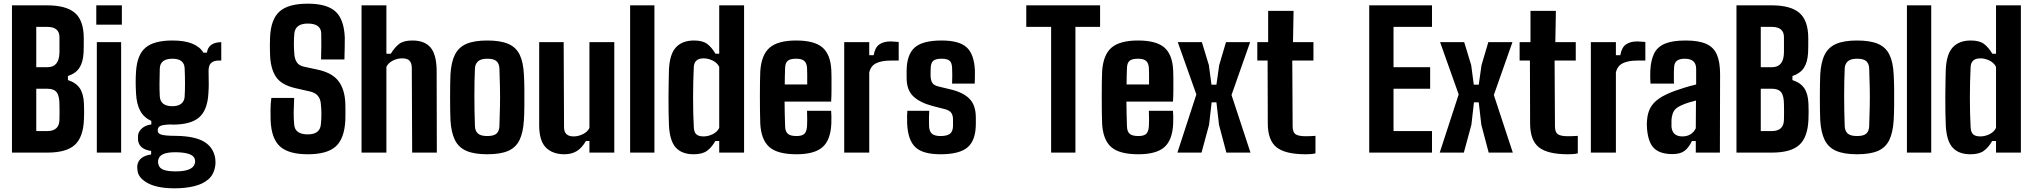

<svg xmlns="http://www.w3.org/2000/svg" viewBox="-20 -829 11041 1043"><path d="M45 0V-800H236Q340 -800 387.5 -758.5Q435 -717 435 -621Q435 -597 435 -578.5Q435 -560 434 -542Q431 -490 411 -460Q391 -430 349 -416V-394Q393 -380 413.5 -349.5Q434 -319 436 -266Q437 -242 437 -222.5Q437 -203 436 -179Q432 -83 386 -41.5Q340 0 237 0ZM177 -464H238Q302 -464 303 -545Q303 -566 303 -586Q303 -606 303 -627Q303 -683 236 -683H177ZM177 -117H237Q303 -117 303 -181Q304 -221 303 -260Q303 -308 288 -327.5Q273 -347 237 -347H177Z M503 -695V-800H642V-695ZM506 0V-600H638V0Z M929 194Q838 194 787 168Q736 142 728 104Q727 98 726 88Q725 78 726 70Q733 20 801 10V-9Q737 -18 730 -66Q729 -76 729.5 -82Q730 -88 730 -95Q733 -116 752 -132.5Q771 -149 802 -153V-172Q762 -190 742 -226.5Q722 -263 719 -321Q717 -357 717 -384.5Q717 -412 719 -441Q725 -532 771 -570.5Q817 -609 917 -609Q1045 -609 1085 -543H1104Q1112 -599 1182 -600V-500H1167Q1142 -500 1127.5 -487.5Q1113 -475 1113 -444Q1114 -399 1114 -372.5Q1114 -346 1112 -321Q1107 -231 1062 -191.5Q1017 -152 917 -152Q915 -152 913.5 -152.5Q912 -153 911 -153Q866 -152 851.5 -145Q837 -138 837 -123V-118Q837 -102 860.5 -96.5Q884 -91 939 -91Q1039 -89 1089 -59Q1139 -29 1149 30Q1150 37 1150.5 49Q1151 61 1149 73Q1142 119 1112 145Q1082 171 1034.5 182.5Q987 194 929 194ZM917 -252Q946 -252 963.5 -265Q981 -278 983 -303Q987 -371 983 -459Q980 -510 917 -510Q850 -510 848 -457Q847 -413 846.5 -378Q846 -343 848 -306Q851 -252 917 -252ZM934 102Q1023 102 1037 63Q1043 48 1037 32Q1025 -1 933 -2Q889 -2 867 8Q845 18 841 36Q838 43 838.5 51Q839 59 841 65Q846 85 868.5 93.5Q891 102 934 102Z M1652 9Q1548 9 1501 -33.5Q1454 -76 1450 -176Q1449 -205 1449.5 -236.5Q1450 -268 1454 -297H1578Q1576 -259 1575.5 -222Q1575 -185 1578 -153Q1582 -99 1652 -99Q1718 -99 1723 -153Q1726 -180 1726 -208.5Q1726 -237 1723 -264Q1719 -320 1664 -332L1581 -351Q1506 -369 1477.5 -414Q1449 -459 1447 -534Q1446 -558 1446 -580Q1446 -602 1447 -625Q1451 -724 1498.5 -766.5Q1546 -809 1652 -809Q1756 -809 1802.5 -766.5Q1849 -724 1853 -625Q1853 -601 1852.5 -568.5Q1852 -536 1851 -506H1724Q1725 -543 1725.5 -578Q1726 -613 1725 -648Q1723 -701 1652 -701Q1585 -701 1579 -648Q1574 -592 1579 -534Q1581 -508 1592.5 -490.5Q1604 -473 1630 -467L1704 -451Q1785 -434 1819.5 -387.5Q1854 -341 1856 -264Q1857 -243 1856.5 -220Q1856 -197 1856 -176Q1851 -76 1804 -33.5Q1757 9 1652 9Z M1944 0V-800H2079V-537H2103Q2124 -572 2148.5 -590.5Q2173 -609 2220 -609Q2285 -609 2317.5 -572.5Q2350 -536 2352 -451L2353 0H2219L2217 -462Q2216 -488 2204 -500Q2192 -512 2164 -512Q2138 -512 2113.5 -499.5Q2089 -487 2079 -466V0Z M2627 9Q2556 9 2513.5 -9.5Q2471 -28 2451 -69Q2431 -110 2427 -176Q2426 -198 2425.5 -230.5Q2425 -263 2425 -299Q2425 -335 2425.5 -368Q2426 -401 2427 -424Q2431 -492 2451.5 -532.5Q2472 -573 2514.5 -591Q2557 -609 2627 -609Q2699 -609 2741.5 -590.5Q2784 -572 2803.5 -531Q2823 -490 2826 -424Q2828 -394 2828.5 -347Q2829 -300 2828.5 -253.5Q2828 -207 2826 -176Q2822 -110 2802.5 -69Q2783 -28 2741 -9.5Q2699 9 2627 9ZM2627 -90Q2663 -90 2677.5 -103.5Q2692 -117 2693 -144Q2695 -203 2696 -253Q2697 -303 2696 -352Q2695 -401 2693 -457Q2692 -483 2677.5 -496.5Q2663 -510 2627 -510Q2592 -510 2576.5 -495.5Q2561 -481 2560 -457Q2557 -390 2557 -308Q2557 -226 2560 -144Q2561 -117 2576.5 -103.5Q2592 -90 2627 -90Z M3046 9Q2982 9 2945.5 -27.5Q2909 -64 2909 -149V-600H3042L3044 -138Q3044 -88 3096 -88Q3122 -88 3147 -100.5Q3172 -113 3182 -134V-600H3317V0H3182V-63H3163Q3140 -24 3112 -7.5Q3084 9 3046 9Z M3403 0V-800H3535V0Z M3887 -800H4022V0H3887V-63H3866Q3846 -28 3820.5 -9.5Q3795 9 3748 9Q3684 9 3651 -27.5Q3618 -64 3614 -149Q3613 -178 3612 -218.5Q3611 -259 3611.5 -302Q3612 -345 3612.5 -384.5Q3613 -424 3614 -451Q3618 -536 3652.5 -572.5Q3687 -609 3750 -609Q3797 -609 3821.5 -590.5Q3846 -572 3867 -537H3887ZM3802 -88Q3827 -88 3851.5 -100Q3876 -112 3887 -134V-466Q3876 -488 3851.5 -500Q3827 -512 3802 -512Q3752 -512 3749 -466Q3745 -385 3745 -298Q3745 -211 3749 -138Q3750 -112 3762 -100Q3774 -88 3802 -88Z M4364 -227H4495Q4496 -218 4496.5 -195.5Q4497 -173 4496 -157Q4492 -68 4448 -29.5Q4404 9 4307 9Q4204 9 4159.5 -30Q4115 -69 4110 -157Q4109 -183 4108.5 -222Q4108 -261 4108 -303.5Q4108 -346 4108.5 -382.5Q4109 -419 4110 -441Q4116 -532 4161.5 -570.5Q4207 -609 4305 -609Q4404 -609 4448 -571Q4492 -533 4496 -447Q4497 -435 4497 -406Q4497 -377 4497 -342.5Q4497 -308 4495 -277H4242Q4242 -245 4243 -212Q4244 -179 4245 -142Q4246 -114 4260 -102Q4274 -90 4307 -90Q4337 -90 4349.5 -102Q4362 -114 4364 -143Q4365 -158 4365 -178Q4365 -198 4364 -227ZM4305 -510Q4272 -510 4259 -498.5Q4246 -487 4245 -461Q4244 -437 4243.5 -414.5Q4243 -392 4243 -370H4365Q4365 -400 4365 -426.5Q4365 -453 4364 -461Q4362 -487 4348.5 -498.5Q4335 -510 4305 -510Z M4566 0V-600H4702V-529H4726Q4733 -571 4756.5 -587.5Q4780 -604 4818 -604Q4830 -604 4842 -602.5Q4854 -601 4862 -601V-500H4819Q4769 -500 4739.5 -485.5Q4710 -471 4702 -435V0Z M5089 9Q4993 9 4952.5 -29.5Q4912 -68 4908 -157Q4907 -179 4907.5 -198.5Q4908 -218 4909 -227H5028Q5026 -195 5026.5 -175.5Q5027 -156 5027 -142Q5029 -113 5044 -101.5Q5059 -90 5089 -90Q5124 -90 5140 -102Q5156 -114 5157 -143Q5157 -164 5157 -184Q5156 -204 5147.5 -216Q5139 -228 5117 -235L5047 -253Q4978 -271 4941.5 -305.5Q4905 -340 4905 -406Q4905 -424 4905 -441Q4905 -531 4948 -570Q4991 -609 5095 -609Q5191 -609 5231.5 -571.5Q5272 -534 5276 -446Q5276 -438 5276 -423.5Q5276 -409 5275.5 -394.5Q5275 -380 5275 -375H5152Q5153 -393 5153 -420.5Q5153 -448 5152 -461Q5151 -488 5138.5 -499Q5126 -510 5095 -510Q5063 -510 5050 -499Q5037 -488 5036 -461Q5036 -458 5035.5 -448.5Q5035 -439 5035 -418Q5036 -393 5044.5 -379Q5053 -365 5079 -359L5141 -344Q5211 -328 5246 -293Q5281 -258 5281 -190Q5281 -181 5281 -172Q5281 -163 5281 -153Q5280 -66 5236 -28.5Q5192 9 5089 9Z M5690 0V-683H5555V-800H5956V-683H5822V0Z M6221 -227H6352Q6353 -218 6353.5 -195.5Q6354 -173 6353 -157Q6349 -68 6305 -29.5Q6261 9 6164 9Q6061 9 6016.5 -30Q5972 -69 5967 -157Q5966 -183 5965.5 -222Q5965 -261 5965 -303.5Q5965 -346 5965.5 -382.5Q5966 -419 5967 -441Q5973 -532 6018.5 -570.5Q6064 -609 6162 -609Q6261 -609 6305 -571Q6349 -533 6353 -447Q6354 -435 6354 -406Q6354 -377 6354 -342.5Q6354 -308 6352 -277H6099Q6099 -245 6100 -212Q6101 -179 6102 -142Q6103 -114 6117 -102Q6131 -90 6164 -90Q6194 -90 6206.5 -102Q6219 -114 6221 -143Q6222 -158 6222 -178Q6222 -198 6221 -227ZM6162 -510Q6129 -510 6116 -498.5Q6103 -487 6102 -461Q6101 -437 6100.5 -414.5Q6100 -392 6100 -370H6222Q6222 -400 6222 -426.5Q6222 -453 6221 -461Q6219 -487 6205.5 -498.5Q6192 -510 6162 -510Z M6376 0 6479 -316 6378 -600H6509L6547 -475L6561 -369H6588L6603 -475L6640 -600H6771L6670 -313L6773 0H6642L6602 -151L6588 -273H6562L6548 -151L6507 0Z M7072 9Q6962 9 6914.5 -29Q6867 -67 6867 -159L6866 -500H6810V-600H6869V-770H7007L7004 -600H7115V-500H7000L7002 -143Q7002 -111 7017.5 -100Q7033 -89 7073 -89Q7087 -89 7099 -89.5Q7111 -90 7126 -91V4Q7114 7 7101 8Q7088 9 7072 9Z M7418 0V-800H7759V-683H7550V-464H7749V-347H7550V-117H7759V0Z M7801 0 7904 -316 7803 -600H7934L7972 -475L7986 -369H8013L8028 -475L8065 -600H8196L8095 -313L8198 0H8067L8027 -151L8013 -273H7987L7973 -151L7932 0Z M8497 9Q8387 9 8339.5 -29Q8292 -67 8292 -159L8291 -500H8235V-600H8294V-770H8432L8429 -600H8540V-500H8425L8427 -143Q8427 -111 8442.5 -100Q8458 -89 8498 -89Q8512 -89 8524 -89.5Q8536 -90 8551 -91V4Q8539 7 8526 8Q8513 9 8497 9Z M8622 0V-600H8758V-529H8782Q8789 -571 8812.5 -587.5Q8836 -604 8874 -604Q8886 -604 8898 -602.5Q8910 -601 8918 -601V-500H8875Q8825 -500 8795.5 -485.5Q8766 -471 8758 -435V0Z M9065 8Q8998 8 8965.5 -23.5Q8933 -55 8927 -131Q8926 -140 8926 -153.5Q8926 -167 8927 -175Q8930 -215 8945.5 -243.5Q8961 -272 8993 -294Q9025 -316 9080 -336Q9108 -346 9134.5 -354Q9161 -362 9194 -370V-455Q9194 -510 9132 -510Q9104 -510 9089.5 -499Q9075 -488 9074 -462Q9073 -454 9073 -435Q9073 -416 9073 -397.5Q9073 -379 9074 -375H8946Q8945 -384 8944.5 -405Q8944 -426 8945 -447Q8948 -503 8966 -539Q8984 -575 9025 -592Q9066 -609 9137 -609Q9208 -609 9249 -590.5Q9290 -572 9307 -531.5Q9324 -491 9324 -426L9323 0H9192V-63H9171Q9154 -27 9131 -9.5Q9108 8 9065 8ZM9119 -88Q9170 -88 9192 -132L9193 -283Q9173 -278 9152 -271.5Q9131 -265 9112 -256Q9080 -242 9070.5 -221Q9061 -200 9060 -175Q9060 -162 9060 -156.5Q9060 -151 9060 -140Q9065 -88 9119 -88Z M9413 0V-800H9604Q9708 -800 9755.5 -758.5Q9803 -717 9803 -621Q9803 -597 9803 -578.5Q9803 -560 9802 -542Q9799 -490 9779 -460Q9759 -430 9717 -416V-394Q9761 -380 9781.5 -349.5Q9802 -319 9804 -266Q9805 -242 9805 -222.5Q9805 -203 9804 -179Q9800 -83 9754 -41.5Q9708 0 9605 0ZM9545 -464H9606Q9670 -464 9671 -545Q9671 -566 9671 -586Q9671 -606 9671 -627Q9671 -683 9604 -683H9545ZM9545 -117H9605Q9671 -117 9671 -181Q9672 -221 9671 -260Q9671 -308 9656 -327.5Q9641 -347 9605 -347H9545Z M10068 9Q9997 9 9954.5 -9.5Q9912 -28 9892 -69Q9872 -110 9868 -176Q9867 -198 9866.5 -230.5Q9866 -263 9866 -299Q9866 -335 9866.5 -368Q9867 -401 9868 -424Q9872 -492 9892.5 -532.5Q9913 -573 9955.5 -591Q9998 -609 10068 -609Q10140 -609 10182.5 -590.5Q10225 -572 10244.5 -531Q10264 -490 10267 -424Q10269 -394 10269.5 -347Q10270 -300 10269.5 -253.5Q10269 -207 10267 -176Q10263 -110 10243.5 -69Q10224 -28 10182 -9.5Q10140 9 10068 9ZM10068 -90Q10104 -90 10118.5 -103.5Q10133 -117 10134 -144Q10136 -203 10137 -253Q10138 -303 10137 -352Q10136 -401 10134 -457Q10133 -483 10118.5 -496.5Q10104 -510 10068 -510Q10033 -510 10017.5 -495.5Q10002 -481 10001 -457Q9998 -390 9998 -308Q9998 -226 10001 -144Q10002 -117 10017.5 -103.5Q10033 -90 10068 -90Z M10339 0V-800H10471V0Z M10823 -800H10958V0H10823V-63H10802Q10782 -28 10756.5 -9.5Q10731 9 10684 9Q10620 9 10587 -27.5Q10554 -64 10550 -149Q10549 -178 10548 -218.5Q10547 -259 10547.5 -302Q10548 -345 10548.5 -384.5Q10549 -424 10550 -451Q10554 -536 10588.5 -572.5Q10623 -609 10686 -609Q10733 -609 10757.5 -590.5Q10782 -572 10803 -537H10823ZM10738 -88Q10763 -88 10787.5 -100Q10812 -112 10823 -134V-466Q10812 -488 10787.5 -500Q10763 -512 10738 -512Q10688 -512 10685 -466Q10681 -385 10681 -298Q10681 -211 10685 -138Q10686 -112 10698 -100Q10710 -88 10738 -88Z"/></svg>

Font: Big Shoulders Text ExtraBold
Style: Regular
Weight: 800
Designer: Patric King
Foundry: XO Type Co
Version: Version 1.000; ttfautohint (v1.8.2)